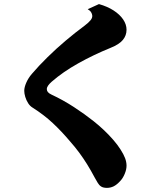

<svg xmlns="http://www.w3.org/2000/svg" viewBox="-20 -848 780 935"><path d="M461.9 -828.1Q503.4 -816.4 533.4 -796.9Q563.5 -777.3 579.8 -753.2Q596.2 -729 596.2 -703.1Q596.2 -675.3 578.4 -653.6Q560.5 -631.8 519 -615.2Q435.1 -581.1 360.6 -539.3Q286.1 -497.6 231.9 -450.2Q220.7 -440.4 214.4 -431.4Q208 -422.4 208 -414.1Q208 -406.2 213.1 -399.7Q218.3 -393.1 231 -387.2Q287.6 -360.8 340.3 -326.4Q393.1 -292 436 -257.8Q461.9 -237.3 486.6 -213.9Q511.2 -190.4 532 -166.5Q552.7 -142.6 566.9 -120.1Q582 -96.7 589.1 -77.9Q596.2 -59.1 596.2 -41Q596.2 -22.9 587.4 -1.5Q578.6 20 564.9 34.2Q548.3 52.2 533 59.6Q517.6 66.9 501 66.9Q482.9 66.9 472.9 60.5Q462.9 54.2 456.3 43Q449.7 31.7 441.9 18.1Q422.4 -18.6 404.1 -48.1Q385.7 -77.6 365.7 -104.7Q345.7 -131.8 319.8 -161.1Q279.8 -208.5 237.1 -248.5Q194.3 -288.6 138.2 -324.2Q126 -331.5 116.9 -345.7Q107.9 -359.9 103 -376.2Q98.1 -392.6 98.1 -405.8Q98.1 -422.9 107.9 -445.3Q117.7 -467.8 134.8 -487.8Q169.4 -528.3 211.2 -569.3Q252.9 -610.4 299.1 -649.4Q345.2 -688.5 392.1 -723.1Q412.1 -738.3 421.4 -750Q430.7 -761.7 429.2 -772.9Q428.7 -779.8 423.8 -788.1Q418.9 -796.4 407.2 -803.2Z"/></svg>

Font: BIZ UDPMincho
Style: Bold
Weight: 700
Designer: TypeBank Co., Ltd.
Foundry: Morisawa Inc.
Version: Version 1.06